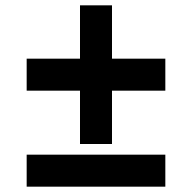

<svg xmlns="http://www.w3.org/2000/svg" viewBox="-20 -580 720 720"><path d="M600 0V120H80V0ZM280 -360V-560H400V-360H600V-240H400V-40H280V-240H80V-360Z"/></svg>

Font: Goli Bold
Style: Regular
Weight: 700
Designer: jaikishan Patel
Foundry: MagicType
Version: Version 1.000